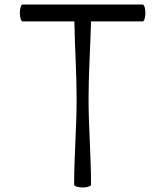

<svg xmlns="http://www.w3.org/2000/svg" viewBox="-20 -820 705 852"><path d="M80 -725H310C312 -610 320 -496 320 -381C320 -254 309 -127 309 0C309 6 326 12 347 12C367 12 384 6 384 0C384 -127 373 -254 373 -381C373 -496 381 -610 384 -725H613C620 -725 625 -742 625 -763C625 -783 620 -800 613 -800H80C74 -800 68 -783 68 -763C68 -742 74 -725 80 -725Z"/></svg>

Font: Nupuram Light
Style: Regular
Weight: 300
Designer: Santhosh Thottingal (santhosh.thottingal@gmail.com)
Foundry: SMC
Version: Version 1.000